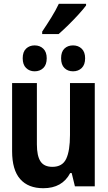

<svg xmlns="http://www.w3.org/2000/svg" viewBox="-20 -985 570 1015"><path d="M209 10Q129 10 86.5 -38.5Q44 -87 44 -186V-546H175V-222Q175 -161 194 -132Q213 -103 257 -103Q310 -103 330 -145.5Q350 -188 350 -271V-546H481V0H376L359 -70H351Q309 10 209 10ZM366 -608Q338 -608 320.5 -625.5Q303 -643 303 -677Q303 -711 320.5 -728Q338 -745 366 -745Q394 -745 412 -727.5Q430 -710 430 -677Q430 -643 412 -625.5Q394 -608 366 -608ZM163 -608Q136 -608 118 -625.5Q100 -643 100 -677Q100 -711 118 -728Q136 -745 163 -745Q191 -745 209 -727.5Q227 -710 227 -677Q227 -643 209 -625.5Q191 -608 163 -608ZM203 -818Q228 -855 251.5 -893Q275 -931 291 -965H435V-956Q421 -937 395.5 -909Q370 -881 341.5 -853Q313 -825 290 -805H203Z"/></svg>

Font: Noto Sans Mono Condensed
Style: Bold
Weight: 700
Width: 3
Designer: Monotype Design Team
Foundry: Monotype Imaging Inc.
Version: Version 2.014